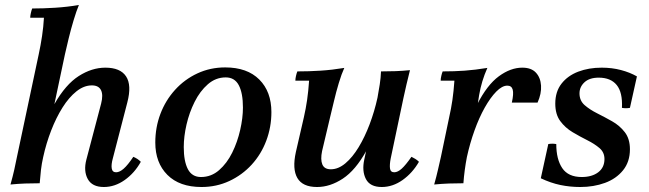

<svg xmlns="http://www.w3.org/2000/svg" viewBox="-20 -734 2600 769"><path d="M22 5Q31 -27 37 -53.5Q43 -80 48 -106L135 -516Q143 -553 148.5 -590Q154 -627 156 -663H101Q101 -670 103.5 -681.5Q106 -693 109 -700Q153 -700 201 -703Q249 -706 296 -714Q286 -690 275 -653.5Q264 -617 255 -580Q246 -543 240 -516L153 -105Q147 -79 144 -53Q141 -27 139 0Q108 0 80.5 1Q53 2 22 5ZM396 15Q349 15 331.5 -17Q314 -49 326 -95L385 -319Q394 -354 384.5 -373Q375 -392 348 -392Q316 -392 286 -368Q256 -344 230.5 -303.5Q205 -263 185 -211.5Q165 -160 153 -105H125Q154 -240 198.5 -318Q243 -396 295.5 -429.5Q348 -463 402 -463Q462 -463 485 -428Q508 -393 490 -324L432 -100Q425 -75 427.5 -59.5Q430 -44 445 -44Q459 -44 475.5 -58.5Q492 -73 514 -106Q523 -102 530 -97.5Q537 -93 544 -86Q519 -41 479.5 -13Q440 15 396 15Z M884 -424Q844 -424 812.5 -396.5Q781 -369 759.5 -326Q738 -283 727 -235Q716 -187 716 -145Q716 -88 732.5 -56.5Q749 -25 785 -25L787 15Q699 15 650.5 -33.5Q602 -82 602 -163Q602 -224 622.5 -278Q643 -332 681 -374Q719 -416 770.5 -440Q822 -464 882 -464ZM785 -25Q826 -25 857.5 -52.5Q889 -80 910 -122.5Q931 -165 942 -213.5Q953 -262 953 -303Q953 -361 936.5 -392.5Q920 -424 884 -424L882 -464Q970 -464 1018.5 -415.5Q1067 -367 1067 -285Q1067 -225 1046.5 -170.5Q1026 -116 988 -74.5Q950 -33 898.5 -9Q847 15 787 15Z M1250 15Q1192 15 1171 -21Q1150 -57 1165 -125L1197 -264Q1205 -299 1210 -333.5Q1215 -368 1218 -411H1163Q1163 -419 1165.5 -430Q1168 -441 1171 -448Q1218 -448 1264.5 -451Q1311 -454 1359 -462Q1348 -438 1337 -401.5Q1326 -365 1317.5 -328.5Q1309 -292 1302 -264L1270 -129Q1263 -95 1271 -75.5Q1279 -56 1305 -56Q1335 -56 1363.5 -80Q1392 -104 1416.5 -144.5Q1441 -185 1460.5 -236.5Q1480 -288 1492 -343H1520Q1491 -209 1447.5 -130.5Q1404 -52 1353 -18.5Q1302 15 1250 15ZM1509 15Q1462 15 1445.5 -17Q1429 -49 1439 -95L1492 -343Q1497 -370 1501 -396Q1505 -422 1506 -448Q1536 -448 1564 -449Q1592 -450 1622 -453Q1614 -422 1608 -395.5Q1602 -369 1596 -342L1545 -100Q1540 -75 1542 -59.5Q1544 -44 1559 -44Q1573 -44 1589 -58.5Q1605 -73 1628 -106Q1636 -102 1643.5 -97.5Q1651 -93 1658 -86Q1632 -41 1592.5 -13Q1553 15 1509 15Z M1719 5Q1728 -27 1734 -53.5Q1740 -80 1746 -106L1779 -264Q1787 -299 1792 -333.5Q1797 -368 1800 -411H1745Q1745 -419 1747.5 -430Q1750 -441 1753 -448Q1800 -448 1841.5 -451Q1883 -454 1932 -462Q1920 -435 1912 -408.5Q1904 -382 1899 -353Q1894 -324 1890 -288L1850 -105Q1845 -79 1841.5 -53Q1838 -27 1836 0Q1806 0 1778 1Q1750 2 1719 5ZM2030 -323Q2038 -359 2033.5 -375Q2029 -391 2012 -391Q1991 -391 1967.5 -367Q1944 -343 1921.5 -303Q1899 -263 1880.5 -211.5Q1862 -160 1850 -105H1822Q1851 -237 1891 -315.5Q1931 -394 1978 -428.5Q2025 -463 2072 -463Q2108 -463 2126.5 -443Q2145 -423 2147 -391Q2149 -359 2133 -323Z M2304 15Q2263 15 2224.5 7Q2186 -1 2146 -20L2176 -157Q2192 -160 2208 -157Q2208 -96 2232 -60.5Q2256 -25 2310 -25Q2351 -25 2376 -44Q2401 -63 2401 -97Q2401 -124 2381 -141Q2361 -158 2332 -172.5Q2303 -187 2273.5 -204.5Q2244 -222 2224 -249Q2204 -276 2204 -319Q2204 -367 2229 -399Q2254 -431 2296 -447Q2338 -463 2390 -463Q2431 -463 2467 -453.5Q2503 -444 2531 -428L2503 -302Q2487 -299 2471 -302Q2474 -364 2450 -393.5Q2426 -423 2378 -423Q2341 -423 2321 -404.5Q2301 -386 2301 -360Q2301 -331 2321.5 -313Q2342 -295 2372 -280Q2402 -265 2432 -248Q2462 -231 2482.5 -204.5Q2503 -178 2503 -136Q2503 -86 2475.5 -52Q2448 -18 2403 -1.5Q2358 15 2304 15Z"/></svg>

Font: Poltawski Nowy Medium
Style: Italic
Weight: 500
Italic angle: -12°
Version: Version 1.001;gftools[0.9.25]